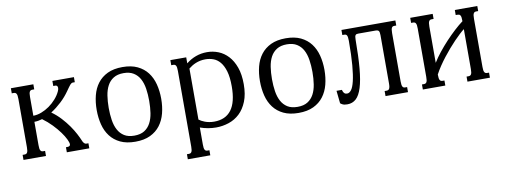

<svg xmlns="http://www.w3.org/2000/svg" viewBox="-60 -849 3601 1368"><g transform="rotate(-10 1740.5 -165.0)"><path d="M486.8 -63.5Q490.7 -53.7 494.9 -48.3Q499 -43 502.7 -40.3Q506.3 -37.6 509.8 -37.1Q513.2 -36.6 516.1 -36.6H529.3V0H366.7V-36.6H376Q398.4 -36.6 398.4 -52.7Q398.4 -64.9 386.7 -89.4Q375 -113.8 353.5 -143.3Q332 -172.9 301.5 -204.6Q271 -236.3 233.9 -263.2Q219.2 -258.8 204.8 -256.3Q190.4 -253.9 176.8 -253.9V-85Q176.8 -69.8 178.2 -60.5Q179.7 -51.3 183.1 -45.9Q186.5 -40.5 191.2 -38.6Q195.8 -36.6 202.6 -36.6H215.8V0H53.2V-36.6H66.9Q73.2 -36.6 78.1 -38.6Q83 -40.5 86.4 -45.9Q89.8 -51.3 91.3 -60.5Q92.8 -69.8 92.8 -85V-433.6Q92.8 -448.7 91.3 -458Q89.8 -467.3 86.4 -472.7Q83 -478 78.1 -480Q73.2 -481.9 66.9 -481.9H53.2V-518.6H215.8V-481.9H202.6Q195.8 -481.9 191.2 -480Q186.5 -478 183.1 -472.7Q179.7 -467.3 178.2 -458Q176.8 -448.7 176.8 -433.6V-297.9Q205.6 -297.9 236.1 -309.6Q266.6 -321.3 294.2 -340.8Q321.8 -360.4 344.2 -386Q366.7 -411.6 379.4 -439.5Q385.3 -452.6 385.3 -462.4Q385.3 -472.2 380.6 -477.1Q376 -481.9 368.7 -481.9H353.5V-518.6H509.3V-481.9H495.1Q489.7 -481.9 485.1 -479.2Q480.5 -476.6 475.1 -470.5Q469.7 -464.4 462.4 -454.1Q455.1 -443.8 444.8 -429.2Q431.6 -410.2 416 -392.1Q400.4 -374 382.6 -357.4Q364.7 -340.8 345.5 -325.7Q326.2 -310.5 306.6 -298.3Q343.3 -272 372.8 -240Q402.3 -208 424.8 -175.8Q447.3 -143.6 462.6 -114.3Q478 -85 486.8 -63.5Z M628.4 -259.3Q628.4 -315.4 640.9 -364.5Q653.3 -413.6 681.2 -450.2Q709 -486.8 753.4 -508.1Q797.9 -529.3 861.8 -529.3Q925.3 -529.3 969.7 -508.1Q1014.2 -486.8 1042 -450.2Q1069.8 -413.6 1082.5 -364.5Q1095.2 -315.4 1095.2 -259.3Q1095.2 -203.1 1082.5 -154.1Q1069.8 -105 1042 -68.4Q1014.2 -31.7 969.7 -10.5Q925.3 10.7 861.8 10.7Q797.9 10.7 753.4 -10.5Q709 -31.7 681.2 -68.4Q653.3 -105 640.9 -154.1Q628.4 -203.1 628.4 -259.3ZM715.3 -259.3Q715.3 -212.4 721.7 -171.1Q728 -129.9 744.4 -99.4Q760.7 -68.8 789.1 -51Q817.4 -33.2 861.8 -33.2Q906.2 -33.2 934.6 -51Q962.9 -68.8 979.2 -99.4Q995.6 -129.9 1002 -171.1Q1008.3 -212.4 1008.3 -259.3Q1008.3 -306.2 1002 -347.4Q995.6 -388.7 979.2 -419.2Q962.9 -449.7 934.3 -467.5Q905.8 -485.4 861.8 -485.4Q817.9 -485.4 789.3 -467.5Q760.7 -449.7 744.4 -419.2Q728 -388.7 721.7 -347.4Q715.3 -306.2 715.3 -259.3Z M1330.6 -66.9Q1337.9 -61 1348.4 -55.2Q1358.9 -49.3 1372.6 -44.2Q1386.2 -39.1 1403.1 -35.9Q1419.9 -32.7 1439 -32.7Q1521.5 -32.7 1563.5 -88.6Q1605.5 -144.5 1605.5 -259.3Q1605.5 -325.2 1592.8 -368.2Q1580.1 -411.1 1558.8 -436.3Q1537.6 -461.4 1510.3 -471.2Q1482.9 -481 1453.6 -481Q1433.1 -481 1415.5 -477.3Q1397.9 -473.6 1383.1 -467.5Q1368.2 -461.4 1355.2 -453.4Q1342.3 -445.3 1330.6 -436ZM1330.6 113.8Q1330.6 128.9 1332 138.2Q1333.5 147.5 1336.9 152.8Q1340.3 158.2 1345 160.2Q1349.6 162.1 1356.4 162.1H1369.6V198.7H1207V162.1H1220.7Q1227.1 162.1 1231.9 160.2Q1236.8 158.2 1240.2 152.8Q1243.7 147.5 1245.1 138.2Q1246.6 128.9 1246.6 113.8V-433.6Q1246.6 -448.7 1245.1 -458Q1243.7 -467.3 1240.2 -472.7Q1236.8 -478 1231.9 -480Q1227.1 -481.9 1220.7 -481.9H1207V-518.6H1321.8V-475.1Q1354.5 -501.5 1392.6 -515.4Q1430.7 -529.3 1473.6 -529.3Q1516.1 -529.3 1555.4 -513.7Q1594.7 -498 1625.2 -465.1Q1655.8 -432.1 1674.1 -381.1Q1692.4 -330.1 1692.4 -259.3Q1692.4 -186 1671.6 -134.8Q1650.9 -83.5 1616.7 -51.3Q1582.5 -19 1537.8 -4.2Q1493.2 10.7 1445.8 10.7Q1416.5 10.7 1387.5 5.6Q1358.4 0.5 1330.6 -9.3Z M1809.6 -259.3Q1809.6 -315.4 1822 -364.5Q1834.5 -413.6 1862.3 -450.2Q1890.1 -486.8 1934.6 -508.1Q1979 -529.3 2043 -529.3Q2106.4 -529.3 2150.9 -508.1Q2195.3 -486.8 2223.1 -450.2Q2251 -413.6 2263.7 -364.5Q2276.4 -315.4 2276.4 -259.3Q2276.4 -203.1 2263.7 -154.1Q2251 -105 2223.1 -68.4Q2195.3 -31.7 2150.9 -10.5Q2106.4 10.7 2043 10.7Q1979 10.7 1934.6 -10.5Q1890.1 -31.7 1862.3 -68.4Q1834.5 -105 1822 -154.1Q1809.6 -203.1 1809.6 -259.3ZM1896.5 -259.3Q1896.5 -212.4 1902.8 -171.1Q1909.2 -129.9 1925.5 -99.4Q1941.9 -68.8 1970.2 -51Q1998.5 -33.2 2043 -33.2Q2087.4 -33.2 2115.7 -51Q2144 -68.8 2160.4 -99.4Q2176.8 -129.9 2183.1 -171.1Q2189.5 -212.4 2189.5 -259.3Q2189.5 -306.2 2183.1 -347.4Q2176.8 -388.7 2160.4 -419.2Q2144 -449.7 2115.5 -467.5Q2086.9 -485.4 2043 -485.4Q1999 -485.4 1970.5 -467.5Q1941.9 -449.7 1925.5 -419.2Q1909.2 -388.7 1902.8 -347.4Q1896.5 -306.2 1896.5 -259.3Z M2532.2 -433.6Q2531.7 -310.5 2524.2 -225.8Q2516.6 -141.1 2500.2 -88.6Q2483.9 -36.1 2458 -12.7Q2432.1 10.7 2395.5 10.7Q2372.6 10.7 2360.8 4.6Q2349.1 -1.5 2344.7 -5.9L2335 -97.7H2374Q2377 -85.9 2380.9 -79.6Q2384.8 -73.2 2389.2 -70.1Q2393.6 -66.9 2398.4 -66.2Q2403.3 -65.4 2407.7 -65.4Q2422.9 -65.4 2436.8 -83.5Q2450.7 -101.6 2460.9 -144Q2471.2 -186.5 2477.3 -257.3Q2483.4 -328.1 2483.4 -433.6Q2483.4 -448.7 2481.9 -458Q2480.5 -467.3 2477.5 -472.7Q2474.6 -478 2469.7 -480Q2464.8 -481.9 2458 -481.9H2444.8V-518.6H2835V-481.9H2821.8Q2814.9 -481.9 2810.3 -480Q2805.7 -478 2802.5 -472.7Q2799.3 -467.3 2797.9 -458Q2796.4 -448.7 2796.4 -433.6V-85Q2796.4 -69.8 2797.9 -60.5Q2799.3 -51.3 2802.5 -45.9Q2805.7 -40.5 2810.3 -38.6Q2814.9 -36.6 2821.8 -36.6H2835V0H2672.4V-36.6H2686Q2692.4 -36.6 2697.5 -38.6Q2702.6 -40.5 2705.8 -45.9Q2709 -51.3 2710.7 -60.5Q2712.4 -69.8 2712.4 -85V-433.6Q2712.4 -457.5 2706.1 -464.8Q2699.7 -472.2 2686.5 -472.2H2558.1Q2551.3 -472.2 2546.6 -470.9Q2542 -469.7 2538.6 -465.8Q2535.2 -461.9 2533.7 -454.3Q2532.2 -446.8 2532.2 -433.6Z M3065.9 -85Q3065.9 -69.8 3067.4 -60.5Q3068.8 -51.3 3072.3 -45.9Q3075.7 -40.5 3080.3 -38.6Q3085 -36.6 3091.8 -36.6H3105V0H2942.4V-36.6H2956.1Q2962.4 -36.6 2967.3 -38.6Q2972.2 -40.5 2975.6 -45.9Q2979 -51.3 2980.5 -60.5Q2981.9 -69.8 2981.9 -85V-433.6Q2981.9 -448.7 2980.5 -458Q2979 -467.3 2975.6 -472.7Q2972.2 -478 2967.3 -480Q2962.4 -481.9 2956.1 -481.9H2942.4V-518.6H3105V-481.9H3091.8Q3085 -481.9 3080.3 -480Q3075.7 -478 3072.3 -472.7Q3068.8 -467.3 3067.4 -458Q3065.9 -448.7 3065.9 -433.6V-171.4Q3086.4 -205.1 3115.7 -241.9Q3145 -278.8 3177.7 -313.7Q3210.4 -348.6 3243.7 -379.2Q3276.9 -409.7 3304.7 -430.2V-433.6Q3304.7 -448.7 3303.2 -458Q3301.8 -467.3 3298.3 -472.7Q3294.9 -478 3290 -480Q3285.2 -481.9 3278.8 -481.9H3265.1V-518.6H3427.7V-481.9H3414.6Q3407.7 -481.9 3403.1 -480Q3398.4 -478 3395 -472.7Q3391.6 -467.3 3390.1 -458Q3388.7 -448.7 3388.7 -433.6V-85Q3388.7 -69.8 3390.1 -60.5Q3391.6 -51.3 3395 -45.9Q3398.4 -40.5 3403.1 -38.6Q3407.7 -36.6 3414.6 -36.6H3427.7V0H3265.1V-36.6H3278.8Q3285.2 -36.6 3290 -38.6Q3294.9 -40.5 3298.3 -45.9Q3301.8 -51.3 3303.2 -60.5Q3304.7 -69.8 3304.7 -85V-373Q3290 -361.8 3270.8 -344Q3251.5 -326.2 3230 -303.7Q3208.5 -281.2 3185.8 -255.1Q3163.1 -229 3141.4 -200.9Q3119.6 -172.9 3100.1 -143.8Q3080.6 -114.7 3065.9 -86.9Z"/></g></svg>

Font: Arian AMU Serif
Style: Regular
Weight: 400
Designer: Ruben Hakobyan (Tarumian)
Foundry: Ruben Hakobyan (Tarumian)
Version: Version 1.002